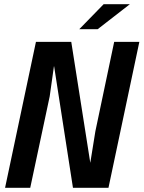

<svg xmlns="http://www.w3.org/2000/svg" viewBox="-20 -888 679 908"><path d="M639 -690 493 0H325L236 -574H235L215 -432L123 0H4L150 -690H317L407 -118L431 -267L520 -690ZM470 -868H594L442 -750H355Z"/></svg>

Font: Decalotype SemiBold Italic
Style: Regular
Weight: 600
Italic angle: -12°
Designer: Alfredo Marco Pradil
Foundry: Alfredo Marco Pradil
Version: Version 1.0